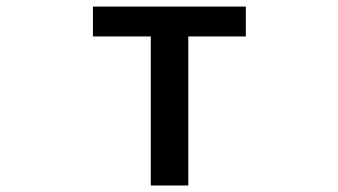

<svg xmlns="http://www.w3.org/2000/svg" viewBox="-20 -570 1040 590"><path d="M443.4 0V-458H265.6V-549.8H735.4V-458H558.6V0Z"/></svg>

Font: Gen Shin Gothic Monospace Medium
Style: Regular
Weight: 500
Designer: [Source Han Sans]
Ryoko NISHIZUKA  (kana & ideographs); Paul D. Hunt (Latin, Greek & Cyrillic); Wenlong ZHANG  (bopomofo
Version: Version 1.002.20150607